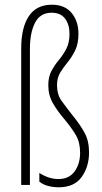

<svg xmlns="http://www.w3.org/2000/svg" viewBox="-20 -785 432 815"><path d="M313 -642Q313 -600 299.5 -572Q286 -544 268 -522Q250 -500 236 -477.5Q222 -455 222 -424Q222 -384 241 -357.5Q260 -331 286 -298Q321 -255 339.5 -220.5Q358 -186 358 -138Q358 -77 326.5 -33.5Q295 10 229 10Q207 10 185 4.5Q163 -1 147 -14V-51Q187 -25 228 -25Q273 -25 296.5 -57Q320 -89 320 -137Q320 -181 302 -211.5Q284 -242 255 -277Q224 -313 204.5 -347Q185 -381 185 -423Q185 -459 198.5 -484Q212 -509 230 -530.5Q248 -552 261.5 -578Q275 -604 275 -642Q275 -680 256.5 -705.5Q238 -731 199 -731Q151 -731 129 -689Q107 -647 107 -577V0H70V-579Q70 -668 102.5 -716.5Q135 -765 200 -765Q255 -765 284 -730Q313 -695 313 -642Z"/></svg>

Font: Noto Sans Gurmukhi ExtraCondensed ExtraLight
Style: Regular
Weight: 200
Width: 2
Designer: Jelle Bosma - Monotype Design Team
Foundry: Monotype Imaging Inc.
Version: Version 2.004; ttfautohint (v1.8.4.7-5d5b)